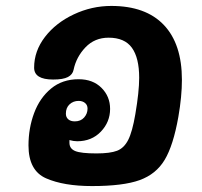

<svg xmlns="http://www.w3.org/2000/svg" viewBox="-20 -625 682 647"><path d="M593 -356Q593 -300 581 -231Q564 -135 535 -86.5Q506 -38 450.5 -18Q395 2 290 2Q195 2 135.5 -24Q76 -50 76 -135Q76 -193 95 -244Q114 -295 152 -326.5Q190 -358 245 -358Q293 -358 322 -329Q351 -300 351 -258Q351 -214 320 -181.5Q289 -149 240 -149Q228 -149 214 -153V-144Q214 -124 233.5 -116Q253 -108 305 -108Q351 -108 374.5 -117Q398 -126 412 -153.5Q426 -181 436 -240Q449 -316 449 -363Q449 -430 424.5 -464Q400 -498 346 -498Q299 -498 268 -465.5Q237 -433 228 -390Q225 -374 209 -365.5Q193 -357 159 -357Q95 -357 95 -397Q95 -453 131.5 -500.5Q168 -548 228.5 -576.5Q289 -605 355 -605Q471 -605 532 -541Q593 -477 593 -356ZM202 -242Q202 -230 210 -223Q218 -216 232 -216Q252 -216 263.5 -229Q275 -242 275 -259Q275 -271 266.5 -278Q258 -285 245 -285Q227 -285 214.5 -273.5Q202 -262 202 -242Z"/></svg>

Font: Mali
Style: Bold Italic
Weight: 700
Italic angle: -10°
Version: Version 1.000; ttfautohint (v1.6)